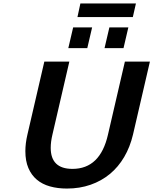

<svg xmlns="http://www.w3.org/2000/svg" viewBox="-20 -1079 889 1113"><path d="M127 -203Q127 -248 139 -299L237 -722H382L284 -299Q279 -278 276.5 -259Q274 -240 274 -222Q274 -100 400 -100Q561 -100 606 -299L704 -722H849L751 -299Q734 -227 700 -169Q666 -111 617 -70.5Q568 -30 505 -8Q442 14 368 14Q314 14 269.5 1.5Q225 -11 193.5 -37.5Q162 -64 144.5 -105Q127 -146 127 -203ZM586 -800 614 -920H724L696 -800ZM376 -800 404 -920H514L486 -800ZM429 -980 446 -1059H768L750 -980Z"/></svg>

Font: Perun
Style: Bold Italic
Weight: 700
Italic angle: -12°
Foundry: Copyright (c) Stefan Peev, Context Ltd, 2016
Version: Version 1.027